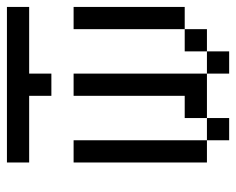

<svg xmlns="http://www.w3.org/2000/svg" viewBox="-82 -582 665 540"><g transform="rotate(-90 250.0 -312.5)"><path d="M500 -562.5H312.5V-500H250V-562.5H62.5V-625H500ZM62.5 -437.5H125V-62.5H62.5ZM125 -62.5H187.5V0H125ZM187.5 -125H250V-437.5H312.5V-62.5H187.5ZM312.5 -62.5H375V0H312.5ZM375 -125H437.5V-62.5H375ZM437.5 -437.5H500V-125H437.5Z"/></g></svg>

Font: 寒蝉点阵体 16px
Style: Regular
Weight: 400
Designer: Designed by Warren2060
Foundry: ChillType
Version: Version 1.000